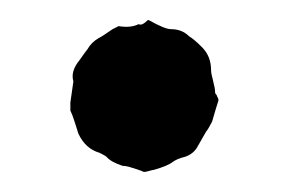

<svg xmlns="http://www.w3.org/2000/svg" viewBox="-20 -171 287 191"><path d="M196 -75Q198 -72 197 -70Q195 -64 191 -50Q190 -48 188 -44.5Q186 -41 185 -40Q184 -38 181 -33Q178 -28 177 -26Q173 -18 164 -15Q156 -13 152 -10Q147 -6 133 -2Q132 -2 128.5 -1Q125 0 124 0H123Q121 -1 116.5 -2.5Q112 -4 108.5 -5Q105 -6 102 -6Q90 -10 86 -15Q85 -16 79 -19Q65 -23 58 -38Q57 -41 54.5 -49Q52 -57 50 -61V-69L53 -90Q50 -100 59 -111Q66 -121 67 -122Q71 -129 78 -133Q82 -135 92 -142L98 -145Q110 -143 118 -147Q121 -145 127 -151H128Q144 -142 150 -142Q161 -142 168 -135Q173 -132 181 -124Q190 -115 190 -101Q190 -98 192 -90.5Q194 -83 194 -79Q194 -78 195 -77Q196 -76 196 -75Z"/></svg>

Font: Gutenberg Clean
Style: Regular
Weight: 400
Designer: Nicola Manzari, Bruno Pierini
Foundry: Unio | Creative Solutions
Version: Version 1.001;PS 001.001;hotconv 1.0.88;makeotf.lib2.5.64775